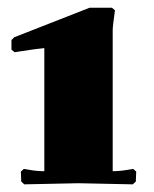

<svg xmlns="http://www.w3.org/2000/svg" viewBox="-20 -795 400 499"><path d="M184.1 -318.8 43 -315.9 35.2 -323.2 34.2 -349.1 42 -356 54.2 -354Q74.2 -350.1 95.2 -350.1V-669.9Q79.6 -668.9 29.8 -661.1L18.1 -659.2L9.8 -666V-690.9L17.1 -698.2L212.9 -774.9H271L278.8 -768.1Q272.9 -727.1 272.9 -716.8V-350.1Q291.5 -350.1 314 -354L326.2 -356L334 -349.1L333 -323.2L325.2 -315.9Z"/></svg>

Font: Yokawerad
Style: Regular
Weight: 500
Designer: gluk
Foundry: gluk
Version: Version 0.79